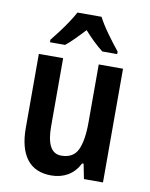

<svg xmlns="http://www.w3.org/2000/svg" viewBox="-87 -829 705 903"><g transform="rotate(10 266.0 -378.0)"><path d="M466 -543V0H375L361 -71H354Q333 -30 298.5 -10Q264 10 220 10Q142 10 103 -41.5Q64 -93 64 -189V-543H180V-217Q180 -90 250 -90Q308 -90 329 -135Q350 -180 350 -267V-543ZM324 -766Q341 -733 370.5 -692Q400 -651 427 -618V-606H356Q312 -640 266 -692Q242 -666 219.5 -643.5Q197 -621 178 -606H106V-618Q123 -639 143 -665.5Q163 -692 180.5 -718.5Q198 -745 209 -766Z"/></g></svg>

Font: Noto Sans Devanagari Condensed SemiBold
Style: Regular
Weight: 600
Width: 3
Designer: Jelle Bosma - Monotype Design Team
Foundry: Monotype Imaging Inc.
Version: Version 2.004; ttfautohint (v1.8.4.7-5d5b)